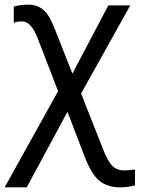

<svg xmlns="http://www.w3.org/2000/svg" viewBox="-31 -559 602 819"><path d="M89.8 -539.1C65.9 -539.1 44.9 -536.1 27.8 -530.8V-461.9C37.1 -465.8 47.9 -467.8 61 -467.8C94.7 -467.8 115.2 -436 134.8 -382.8L216.8 -169.9L-11.2 240.2H83L256.8 -82L328.1 104C347.7 156.2 369.1 192.4 392.1 211.4C415 230.5 445.3 240.2 482.9 240.2C502.9 240.2 523.9 237.3 544.9 231.9V164.1C529.3 166.5 514.2 168 500 168C478.5 168 461.4 161.6 448.2 148.4C435.1 135.3 421.4 110.8 408.2 76.2L314.9 -160.2L524.9 -536.1H431.2L277.8 -245.1L210 -417C195.3 -454.6 183.1 -481 172.9 -495.6C152.3 -524.4 127.4 -539.1 89.8 -539.1Z"/></svg>

Font: Noto Reveo Sans
Style: Regular
Weight: 400
Designer: Monotype Design team
Foundry: Monotype Imaging Inc.
Version: Version 1.04